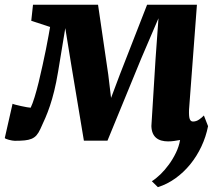

<svg xmlns="http://www.w3.org/2000/svg" viewBox="-64 -584 900 807"><path d="M730.5 -122.6Q729.5 -94.7 733.4 -84Q737.3 -73.2 747.1 -73.2Q760.7 -73.2 772.7 -81.5Q784.7 -89.8 793 -98.6L810.5 -53.7Q801.8 -9.3 782.5 31.7Q763.2 72.8 735.6 106.7Q708 140.6 673.3 165.5Q638.7 190.4 599.6 202.6L574.2 177.7Q590.8 167.5 609.9 149.2Q628.9 130.9 646 107.4Q663.1 84 675.8 57.4Q688.5 30.8 692.9 4.4Q680.7 6.8 668 8.5Q655.3 10.3 642.1 10.3Q627.4 10.3 614.7 6.8Q602.1 3.4 592.8 -4.2Q583.5 -11.7 578.1 -24.2Q572.8 -36.6 572.3 -54.2L589.8 -336.4L602.1 -507.3L529.3 -337.4L387.7 7.3H288.6L235.4 -312L210.4 -465.8L180.2 -282.7Q172.4 -235.8 163.8 -201.4Q155.3 -167 146 -139.4Q136.7 -111.8 126.7 -88.6Q116.7 -65.4 105.5 -41.5Q98.1 -25.4 89.6 -15.6Q81.1 -5.9 68.8 -0.7Q56.6 4.4 39.6 6.1Q22.5 7.8 -2 7.8Q-6.3 7.8 -13.2 6.6Q-20 5.4 -26.6 3.7Q-33.2 2 -38.3 -0.2Q-43.5 -2.4 -43.9 -3.9L-11.2 -147.9Q-9.3 -146.5 1.2 -143.8Q11.7 -141.1 24.7 -138.2Q37.6 -135.3 49.3 -133.3Q61 -131.3 64.9 -131.3Q72.8 -147.5 81.5 -176Q90.3 -204.6 98.6 -238.5Q106.9 -272.5 114.7 -308.6Q122.6 -344.7 129.2 -377Q135.7 -409.2 140.1 -434.3Q144.5 -459.5 146.5 -470.7L67.4 -496.6L74.7 -564H348.1L391.1 -270L402.8 -172.4L439.5 -270L554.2 -564H763.7Z"/></svg>

Font: Merriweather UltraBold
Style: Italic
Weight: 900
Italic angle: -7°
Designer: Eben Sorkin ( eben@eyebytes.com )
Foundry: Eben Sorkin ( eben@eyebytes.com )
Version: Version 1.52; ttfautohint (v1.4.1)